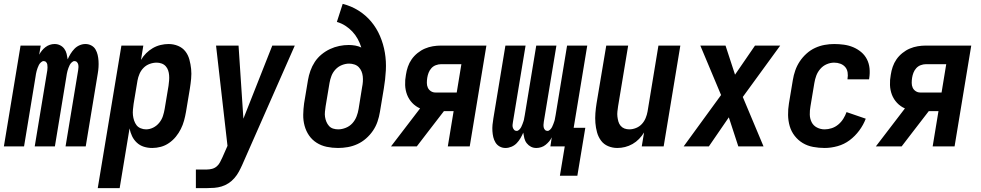

<svg xmlns="http://www.w3.org/2000/svg" viewBox="-37 -755 5057 990"><path d="M-17 0 69 -520H173L165 -473Q171 -484 179 -494Q187 -504 197.5 -512Q208 -520 220 -524Q232 -528 244 -528H245Q260 -528 273 -521.5Q286 -515 294.5 -503.5Q303 -492 306.5 -477.5Q310 -463 312 -449Q318 -463 326.5 -477Q335 -491 346.5 -503Q358 -515 373 -521.5Q388 -528 403 -528H404Q420 -528 434 -520.5Q448 -513 455.5 -500Q463 -487 466.5 -472Q470 -457 471 -441Q472 -425 471 -408.5Q470 -392 467 -375L405 0H301L366 -393Q367 -400 367.5 -407.5Q368 -415 366.5 -422Q365 -429 360 -434.5Q355 -440 347 -440Q340 -440 333 -433.5Q326 -427 322.5 -420Q319 -413 316 -405Q313 -397 311 -389.5Q309 -382 307.5 -374Q306 -366 305 -358L246 0H142L207 -393Q208 -400 208 -407.5Q208 -415 207 -422Q206 -429 201 -434.5Q196 -440 188 -440Q181 -440 174 -433.5Q167 -427 163.5 -420Q160 -413 157 -405Q154 -397 152 -389.5Q150 -382 148.5 -374Q147 -366 146 -358L87 0Z M467 215 589 -520H702L690 -446Q701 -465 716.5 -480.5Q732 -496 751 -507Q770 -518 791 -523Q812 -528 832 -528Q858 -528 881 -518.5Q904 -509 918.5 -490.5Q933 -472 939.5 -448Q946 -424 948.5 -399.5Q951 -375 948.5 -349Q946 -323 942 -298L922 -178Q918 -155 912 -133Q906 -111 895.5 -90Q885 -69 870 -50.5Q855 -32 835 -18Q815 -4 792.5 2Q770 8 748 8Q725 8 704.5 1.5Q684 -5 668.5 -19.5Q653 -34 644 -53Q635 -72 631 -93L580 215ZM716 -88Q735 -88 753 -97Q771 -106 784 -122Q797 -138 803 -156.5Q809 -175 812 -193L832 -313Q834 -327 835 -340.5Q836 -354 835 -367Q834 -380 830 -392Q826 -404 817.5 -413.5Q809 -423 796.5 -427.5Q784 -432 771 -432Q753 -432 735 -425.5Q717 -419 703.5 -405.5Q690 -392 682.5 -374.5Q675 -357 672 -340L652 -220Q650 -205 648.5 -190Q647 -175 648.5 -161Q650 -147 654.5 -133.5Q659 -120 667 -109.5Q675 -99 688.5 -93.5Q702 -88 716 -88Z M973 215V119H1030Q1043 119 1056.5 115.5Q1070 112 1080.5 103Q1091 94 1097.5 81.5Q1104 69 1110 56L1136 -3L1077 -520H1193L1218 -143L1367 -520H1483L1212 95Q1204 113 1194.5 130.5Q1185 148 1171.5 163.5Q1158 179 1141 190Q1124 201 1105.5 206.5Q1087 212 1068 213.5Q1049 215 1030 215Z M1706 8Q1676 8 1647.5 2Q1619 -4 1595.5 -19Q1572 -34 1556.5 -56.5Q1541 -79 1533.5 -106.5Q1526 -134 1526.5 -163.5Q1527 -193 1531 -222L1551 -342Q1555 -366 1563.5 -390Q1572 -414 1586 -435.5Q1600 -457 1620.5 -474Q1641 -491 1664.5 -502Q1688 -513 1712.5 -518Q1737 -523 1761 -523Q1778 -523 1795 -520Q1812 -517 1826 -510Q1819 -533 1807.5 -554Q1796 -575 1780 -592Q1764 -609 1744 -622Q1724 -635 1700 -642L1730 -735Q1774 -724 1811.5 -700.5Q1849 -677 1877 -643.5Q1905 -610 1922.5 -569Q1940 -528 1947.5 -483.5Q1955 -439 1952.5 -392Q1950 -345 1942 -298L1922 -178Q1918 -153 1909.5 -128Q1901 -103 1886 -81Q1871 -59 1850.5 -41Q1830 -23 1806 -12Q1782 -1 1756.5 3.5Q1731 8 1706 8ZM1707 -88Q1726 -88 1746 -96Q1766 -104 1780 -119.5Q1794 -135 1801.5 -154.5Q1809 -174 1812 -193L1830 -305Q1833 -319 1834 -333.5Q1835 -348 1833.5 -361.5Q1832 -375 1827 -387Q1822 -399 1813 -408.5Q1804 -418 1790.5 -422.5Q1777 -427 1763 -427Q1745 -427 1726 -419.5Q1707 -412 1693 -397Q1679 -382 1672 -363.5Q1665 -345 1662 -327L1642 -207Q1640 -193 1638.5 -179Q1637 -165 1639 -152Q1641 -139 1646 -127Q1651 -115 1659.5 -105.5Q1668 -96 1680.5 -92Q1693 -88 1707 -88Z M1979 0 2129 -196Q2106 -206 2088.5 -224.5Q2071 -243 2062 -266.5Q2053 -290 2052 -316.5Q2051 -343 2056 -369Q2059 -390 2066 -410.5Q2073 -431 2085.5 -449Q2098 -467 2116 -481.5Q2134 -496 2154 -504.5Q2174 -513 2195 -516.5Q2216 -520 2237 -520H2471L2385 0H2272L2302 -182H2252L2168 -73L2112 0ZM2208 -278H2318L2342 -424H2237Q2224 -424 2210.5 -419Q2197 -414 2187.5 -403.5Q2178 -393 2173 -380Q2168 -367 2166 -354Q2164 -341 2164 -327.5Q2164 -314 2169 -303Q2174 -292 2184.5 -285Q2195 -278 2208 -278Z M2850 151 2875 0H2801L2808 -47Q2803 -36 2794.5 -26Q2786 -16 2776 -8Q2766 0 2753.5 4Q2741 8 2729 8H2728Q2713 8 2700.5 1.5Q2688 -5 2679 -16.5Q2670 -28 2666.5 -42.5Q2663 -57 2661 -71Q2655 -57 2647 -43Q2639 -29 2627.5 -17Q2616 -5 2600.5 1.5Q2585 8 2570 8H2569Q2553 8 2539.5 0.5Q2526 -7 2518 -20Q2510 -33 2506.5 -48Q2503 -63 2502 -79Q2501 -95 2502.5 -111.5Q2504 -128 2507 -145L2569 -520H2673L2608 -127Q2607 -120 2606 -112.5Q2605 -105 2607 -98Q2609 -91 2614 -85.5Q2619 -80 2627 -80Q2634 -80 2640.5 -86.5Q2647 -93 2650.5 -100Q2654 -107 2657 -115Q2660 -123 2662.5 -130.5Q2665 -138 2666 -146Q2667 -154 2669 -162L2728 -520H2832L2767 -127Q2766 -120 2765.5 -112.5Q2765 -105 2766.5 -98Q2768 -91 2773 -85.5Q2778 -80 2786 -80Q2793 -80 2799.5 -86.5Q2806 -93 2809.5 -100Q2813 -107 2816 -115Q2819 -123 2821.5 -130.5Q2824 -138 2825 -146Q2826 -154 2828 -162L2887 -520H2991L2921 -96H2981L2940 151Z M3146 8Q3121 8 3098.5 -1.5Q3076 -11 3062 -30Q3048 -49 3041.5 -72.5Q3035 -96 3033 -121Q3031 -146 3033 -171.5Q3035 -197 3039 -222L3089 -520H3202L3150 -207Q3148 -193 3146.5 -180Q3145 -167 3146.5 -154Q3148 -141 3151.5 -128.5Q3155 -116 3163 -106.5Q3171 -97 3182.5 -92.5Q3194 -88 3208 -88Q3225 -88 3242.5 -95Q3260 -102 3272.5 -115.5Q3285 -129 3292 -146Q3299 -163 3302 -180L3358 -520H3471L3385 0H3272L3284 -72Q3273 -54 3258 -38.5Q3243 -23 3224.5 -12.5Q3206 -2 3186 3Q3166 8 3146 8Z M3488 0 3681 -265 3574 -520H3704L3753 -370L3856 -520H3986L3793 -255L3900 0H3770L3721 -150L3618 0Z M4215 8Q4185 8 4155.5 2.5Q4126 -3 4102 -17.5Q4078 -32 4060.5 -54.5Q4043 -77 4035 -104.5Q4027 -132 4026.5 -162Q4026 -192 4031 -222L4051 -342Q4055 -367 4063.5 -391.5Q4072 -416 4086.5 -438Q4101 -460 4121.5 -478.5Q4142 -497 4166 -508Q4190 -519 4215 -523.5Q4240 -528 4264 -528Q4290 -528 4315 -524.5Q4340 -521 4362.5 -511.5Q4385 -502 4403.5 -486.5Q4422 -471 4433 -449.5Q4444 -428 4446.5 -403Q4449 -378 4445 -352L4444 -346H4333V-349Q4336 -365 4333.5 -381.5Q4331 -398 4321 -409.5Q4311 -421 4296 -426.5Q4281 -432 4264 -432Q4245 -432 4226 -424Q4207 -416 4193 -400Q4179 -384 4172 -365Q4165 -346 4162 -327L4142 -207Q4138 -185 4138.5 -164Q4139 -143 4148 -125Q4157 -107 4175.5 -97.5Q4194 -88 4215 -88Q4233 -88 4251.5 -94Q4270 -100 4285.5 -113Q4301 -126 4311.5 -143Q4322 -160 4328 -177L4427 -143Q4415 -111 4393.5 -82Q4372 -53 4344 -32Q4316 -11 4282 -1.5Q4248 8 4215 8Z M4479 0 4629 -196Q4606 -206 4588.5 -224.5Q4571 -243 4562 -266.5Q4553 -290 4552 -316.5Q4551 -343 4556 -369Q4559 -390 4566 -410.5Q4573 -431 4585.5 -449Q4598 -467 4616 -481.5Q4634 -496 4654 -504.5Q4674 -513 4695 -516.5Q4716 -520 4737 -520H4971L4885 0H4772L4802 -182H4752L4668 -73L4612 0ZM4708 -278H4818L4842 -424H4737Q4724 -424 4710.5 -419Q4697 -414 4687.5 -403.5Q4678 -393 4673 -380Q4668 -367 4666 -354Q4664 -341 4664 -327.5Q4664 -314 4669 -303Q4674 -292 4684.5 -285Q4695 -278 4708 -278Z"/></svg>

Font: Iosevka SS18
Style: Bold Italic
Weight: 700
Italic angle: -9°
Monospace: yes
Designer: Belleve Invis
Foundry: Belleve Invis
Version: Version 25.1.1; ttfautohint (v1.8.4)